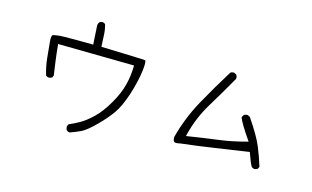

<svg xmlns="http://www.w3.org/2000/svg" viewBox="-95 -1020 2190 1347"><g transform="rotate(15 1000.0 -346.0)"><path d="M862.8 -566.4Q862.3 -568.4 861.3 -568.8Q843.3 -571.8 540 -580.6L535.6 -670.4Q533.7 -707.5 523.4 -742.2L508.3 -749.5Q506.3 -750 504.9 -750Q490.7 -750 481.4 -742.2Q474.1 -732.9 472.2 -720.2L480.5 -580.6Q392.1 -581.5 345.7 -581.5Q254.9 -581.5 238.8 -579.6Q208.5 -576.7 190.4 -571.8Q184.6 -569.8 182.1 -558.1Q180.7 -551.3 180.7 -543Q180.7 -534.7 181.6 -525.9Q186 -476.6 192.6 -410.4Q199.2 -344.2 217.8 -284.2L232.9 -276.9Q234.9 -276.4 236.8 -276.4Q251.5 -276.4 262.2 -283.7L269.5 -299.3Q262.2 -348.6 255.4 -398.9Q248.5 -449.2 241.7 -521L795.4 -513.2Q794.4 -470.2 789.8 -436.3Q785.2 -402.3 776.4 -369.1Q759.8 -302.7 714.6 -224.9Q669.4 -147 621.8 -101.8Q574.2 -56.6 536.1 -34.7Q498 -12.7 458 4.4L450.7 20Q450.2 22 450.2 23.4Q450.2 38.1 458 48.8Q467.3 56.2 478.5 58.1Q518.1 44.4 556.2 26.9Q594.7 8.3 657.2 -54.2Q715.3 -112.3 752.4 -165Q789.6 -217.8 821.3 -314.9Q853 -413.1 862.8 -493.7Q866.2 -522 866.2 -540.3Q866.2 -558.6 862.8 -566.4Z M1656.7 -383.3Q1654.8 -383.8 1652.8 -383.8Q1650.9 -383.8 1647.7 -383.5Q1644.5 -383.3 1641.1 -382.3Q1633.8 -380.4 1627.9 -376Q1620.6 -366.7 1618.7 -355.5Q1633.3 -316.4 1703.1 -214.8L1710 -205.1L1698.2 -202.1Q1596.2 -174.3 1496.3 -161.6Q1396.5 -148.9 1274.9 -129.4L1277.8 -141.6Q1309.6 -270 1378.2 -382.3Q1446.8 -494.6 1510.7 -607.4Q1511.2 -611.3 1511.2 -614.7Q1511.2 -628.4 1503.4 -637.7L1486.8 -646Q1484.9 -646.5 1483.4 -646.5Q1469.7 -646.5 1460.4 -639.2Q1380.9 -511.7 1308.6 -380.9Q1236.3 -250 1197.8 -104Q1197.3 -100.6 1197.3 -97.4Q1197.3 -94.2 1197.8 -90.1Q1198.2 -85.9 1199.2 -81.5Q1201.2 -73.2 1205.6 -68.8Q1210 -64.5 1221.2 -64.5Q1232.4 -64.5 1249.5 -68.8Q1369.1 -82.5 1488.8 -100.6L1736.8 -137.2Q1749 -106.4 1757.1 -82.8Q1765.1 -59.1 1777.8 -38.6Q1787.1 -31.7 1798.8 -29.8Q1811 -31.7 1821.8 -38.6L1829.1 -53.7Q1808.1 -122.6 1780.3 -190.4Q1752.4 -258.3 1672.9 -375.5Z"/></g></svg>

Font: NaikaiFont
Style: Light
Weight: 300
Version: Version 1.89